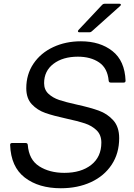

<svg xmlns="http://www.w3.org/2000/svg" viewBox="-20 -993 713 1023"><path d="M34 -221Q34 -231 44 -231H117Q127 -231 128 -221Q134 -142 189 -107Q244 -72 323 -72Q412 -72 466 -114.5Q520 -157 520 -233Q520 -274 495 -298.5Q470 -323 432.5 -335.5Q395 -348 334 -361Q265 -376 222 -391Q179 -406 149.5 -437.5Q120 -469 120 -523Q120 -597 158.5 -654Q197 -711 263.5 -742Q330 -773 411 -773Q513 -773 579 -721Q645 -669 649 -563Q649 -553 639 -553H570Q560 -553 559 -563Q553 -630 508 -660.5Q463 -691 395 -691Q315 -691 265 -653Q215 -615 215 -550Q215 -515 238 -493.5Q261 -472 295 -460.5Q329 -449 388 -436Q461 -420 506.5 -403.5Q552 -387 583.5 -352Q615 -317 615 -257Q615 -176 575 -115.5Q535 -55 464.5 -22.5Q394 10 304 10Q186 10 112 -47Q38 -104 34 -221ZM403 -821Q397 -821 395.5 -824.5Q394 -828 398 -833L525 -968Q530 -973 537 -973H616Q624 -973 624 -968Q624 -964 620 -961L469 -826Q464 -821 457 -821Z"/></svg>

Font: Open Sauce Two
Style: Italic
Weight: 400
Italic angle: -10°
Designer: Alfredo Marco Pradil
Foundry: Creative Sauce Fz LLC
Version: Version 1.477